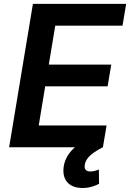

<svg xmlns="http://www.w3.org/2000/svg" viewBox="-20 -747 660 974"><path d="M601.6 -616.8 620 -727.3H147L26.3 0H360.1C322.1 32.7 302.9 74.2 301.8 112.9C299 173.7 337.7 206.7 399.1 206.7C434.7 206.7 464.1 195.3 482.6 185.4L481.5 112.9C471.2 116.8 457 122.9 439.3 122.9C414.8 122.9 405.9 110.1 410.5 87.4C416.2 50.4 454.9 24.5 501.8 0H502.1L520.6 -110.4H176.5L209.2 -308.9H525.9L544.4 -419.4H227.6L260.3 -616.8Z"/></svg>

Font: TID UI Semi Bold
Style: Italic
Weight: 600
Italic angle: -9.39999°
Designer: The TID Project Authors
Foundry: Bakken & Bæck
Version: Version 1.001;hotconv 1.0.109;makeotfexe 2.5.65596